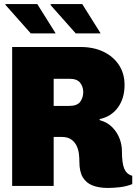

<svg xmlns="http://www.w3.org/2000/svg" viewBox="-20 -918 673 948"><path d="M513 10Q468 10 436.5 -2.5Q405 -15 388.5 -43Q372 -71 372 -119Q372 -134 370 -155Q368 -176 359.5 -195.5Q351 -215 333 -228.5Q315 -242 283 -242H245V0H40V-686H377Q443 -686 492 -662Q541 -638 568 -596Q595 -554 595 -499Q595 -432 562 -387Q529 -342 472 -330V-325Q511 -314 535 -289Q559 -264 570.5 -233.5Q582 -203 582 -173Q582 -112 593.5 -85Q605 -58 633 -50V-9Q606 2 574 6Q542 10 513 10ZM245 -395H321Q361 -395 376 -415.5Q391 -436 391 -464Q391 -489 376 -509Q361 -529 323 -529H245ZM354 -753 228 -895 235 -898H386L477 -753ZM132 -753 6 -895 8 -898H164L255 -753Z"/></svg>

Font: Chivo Mono Medium Black
Style: Regular
Weight: 900
Monospace: yes
Version: Version 1.008